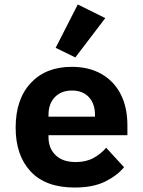

<svg xmlns="http://www.w3.org/2000/svg" viewBox="-20 -827 640 859"><path d="M314 12Q184 12 117 -60Q50 -132 50 -256Q50 -383 117.5 -455.5Q185 -528 301 -528Q378 -528 434 -496Q490 -464 520 -405.5Q550 -347 550 -266V-222H197V-213Q197 -164 228.5 -133Q260 -102 319 -102Q365 -102 398 -120Q431 -138 455 -166L535 -79Q505 -42 451 -15Q397 12 314 12ZM302 -422Q254 -422 225.5 -392.5Q197 -363 197 -313V-305H405V-313Q405 -363 377.5 -392.5Q350 -422 302 -422ZM317 -570 229 -613 328 -807 451 -746Z"/></svg>

Font: Lilex Nerd Font
Style: Bold
Weight: 700
Designer: Mike Abbink, Paul van der Laan, Pieter van Rosmalen, Mikhael Khrustik
Foundry: Mikhael Khrustik
Version: Version 2.400; ttfautohint (v1.8.4.7-5d5b);Nerd Fonts 3.3.0